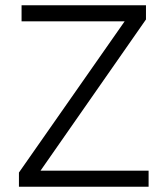

<svg xmlns="http://www.w3.org/2000/svg" viewBox="-20 -710 638 730"><path d="M52 0V-54L454 -629H62V-690H535V-636L134 -61H545V0Z"/></svg>

Font: Oxanium ExtraLight Light
Style: Regular
Weight: 300
Version: Version 2.000